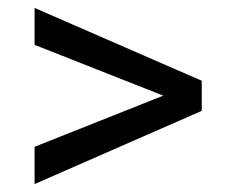

<svg xmlns="http://www.w3.org/2000/svg" viewBox="-20 -554 570 480"><path d="M66.4 -441.9V-534.2L484.4 -352.1V-276.9L66.4 -93.8V-187L388.2 -314.9Z"/></svg>

Font: Bert Sans Medium
Style: Regular
Weight: 500
Designer: Christian Robertson, Adam Twardoch, & Cristiano Sobral
Foundry: Google
Version: Version 12.135;January 10, 2020;FontCreator 12.0.0.2547 64-b